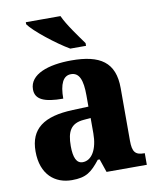

<svg xmlns="http://www.w3.org/2000/svg" viewBox="-86 -833 748 911"><g transform="rotate(-10 288.0 -378.0)"><path d="M287 -606H363V-619C336 -657 288 -721 268 -766H101V-756C125 -721 225 -642 287 -606ZM187 10C256 10 282 -11 324 -64H333L355 0H549V-56H546C504 -56 490 -72 490 -126V-380C490 -505 420 -550 282 -550C171 -550 79 -519 79 -446C79 -397 122 -378 213 -378C213 -448 231 -486 269 -486C309 -486 324 -448 324 -374V-320L248 -317C108 -312 40 -263 40 -154C40 -42 106 10 187 10ZM252 -65C222 -65 209 -95 209 -150C209 -221 229 -257 291 -262L325 -265V-191C325 -115 296 -65 252 -65Z"/></g></svg>

Font: Noto Serif Lao SemiCondensed ExtraBold
Style: Regular
Weight: 800
Width: 4
Designer: Monotype Design Team
Foundry: Monotype Imaging Inc.
Version: Version 2.003